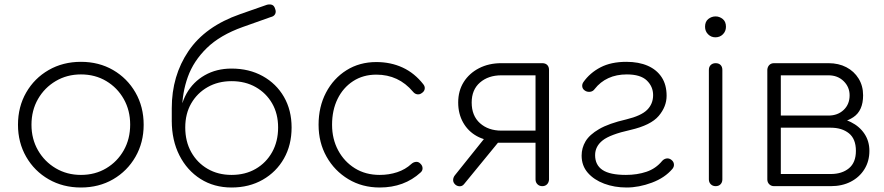

<svg xmlns="http://www.w3.org/2000/svg" viewBox="-20 -828 3932 854"><path d="M340 6Q260 6 196.5 -30.5Q133 -67 96.5 -130.5Q60 -194 60 -273Q60 -353 96.5 -416.5Q133 -480 196.5 -516.5Q260 -553 340 -553Q420 -553 483 -516.5Q546 -480 582.5 -416.5Q619 -353 619 -273Q619 -194 582.5 -130.5Q546 -67 483 -30.5Q420 6 340 6ZM340 -50Q403 -50 452.5 -79.5Q502 -109 530.5 -159.5Q559 -210 559 -274Q559 -337 530.5 -387.5Q502 -438 452.5 -467.5Q403 -497 340 -497Q278 -497 228 -467.5Q178 -438 149 -387.5Q120 -337 120 -273Q120 -210 149 -159.5Q178 -109 228 -79.5Q278 -50 340 -50Z M1010 6Q932 6 872 -32Q812 -70 778 -137Q744 -204 744 -291H780Q780 -359 809.5 -411.5Q839 -464 891 -493.5Q943 -523 1010 -523Q1088 -523 1148.5 -489.5Q1209 -456 1243 -397Q1277 -338 1277 -261Q1277 -183 1243 -123Q1209 -63 1148.5 -28.5Q1088 6 1010 6ZM1010 -50Q1071 -50 1117.5 -77Q1164 -104 1190.5 -151.5Q1217 -199 1217 -261Q1217 -322 1190.5 -368Q1164 -414 1117.5 -440.5Q1071 -467 1010 -467Q950 -467 903.5 -440.5Q857 -414 830.5 -368Q804 -322 804 -261Q804 -199 830.5 -151.5Q857 -104 903.5 -77Q950 -50 1010 -50ZM744 -286V-347Q744 -491 818.5 -601Q893 -711 1048 -765L1168 -807Q1182 -810 1191 -806Q1200 -802 1204 -788Q1209 -775 1203.5 -765Q1198 -755 1184 -752L1060 -708Q959 -672 900 -614.5Q841 -557 815.5 -486Q790 -415 790 -337L794 -286Z M1669 6Q1591 6 1529.5 -31Q1468 -68 1432.5 -131Q1397 -194 1397 -273Q1397 -353 1430 -416Q1463 -479 1521 -515.5Q1579 -552 1654 -552Q1718 -552 1771 -527.5Q1824 -503 1863 -453Q1871 -443 1869 -432Q1867 -421 1856 -414Q1847 -407 1836 -408.5Q1825 -410 1817 -420Q1753 -496 1654 -496Q1595 -496 1550.5 -467Q1506 -438 1481.5 -388Q1457 -338 1457 -273Q1457 -210 1484 -159.5Q1511 -109 1558.5 -79.5Q1606 -50 1669 -50Q1710 -50 1746.5 -62Q1783 -74 1810 -99Q1819 -107 1830 -108Q1841 -109 1849 -101Q1859 -92 1859.5 -80.5Q1860 -69 1851 -61Q1778 6 1669 6Z M2392 0Q2379 0 2370.5 -8.5Q2362 -17 2362 -30V-193H2190V-201Q2140 -201 2101 -222.5Q2062 -244 2040 -283Q2018 -322 2018 -372Q2018 -424 2042.5 -463Q2067 -502 2110.5 -524.5Q2154 -547 2210 -547H2392Q2406 -547 2414 -539Q2422 -531 2422 -517V-29Q2421 -16 2413 -8Q2405 0 2392 0ZM2004 -8Q1995 -17 1995.5 -28Q1996 -39 2003 -48L2156 -239L2230 -236L2044 -9Q2036 1 2024 0.5Q2012 0 2004 -8ZM2210 -247H2362V-493H2210Q2152 -493 2115 -461Q2078 -429 2078 -372Q2078 -313 2115 -280Q2152 -247 2210 -247Z M2767 6Q2713 6 2667.5 -11Q2622 -28 2594.5 -59.5Q2567 -91 2567 -136Q2567 -170 2584.5 -199.5Q2602 -229 2645 -254Q2688 -279 2766 -297Q2832 -313 2858.5 -339.5Q2885 -366 2885 -405Q2885 -443 2857 -470Q2829 -497 2768 -497Q2722 -497 2686 -480.5Q2650 -464 2625 -432Q2618 -422 2606.5 -420Q2595 -418 2585 -423Q2572 -430 2570 -441.5Q2568 -453 2575 -463Q2604 -504 2651 -528.5Q2698 -553 2766 -553Q2821 -553 2861 -535.5Q2901 -518 2923 -484.5Q2945 -451 2945 -402Q2945 -354 2910 -312.5Q2875 -271 2784 -250Q2694 -230 2660.5 -203.5Q2627 -177 2627 -138Q2627 -94 2660 -72Q2693 -50 2764 -50Q2814 -50 2855.5 -64Q2897 -78 2925 -112Q2933 -121 2944 -123Q2955 -125 2965 -118Q2976 -110 2977.5 -98.5Q2979 -87 2971 -77Q2937 -37 2879.5 -15.5Q2822 6 2767 6Z M3163 0Q3150 0 3141.5 -8.5Q3133 -17 3133 -30V-517Q3133 -531 3141.5 -539Q3150 -547 3163 -547Q3177 -547 3185 -539Q3193 -531 3193 -517V-30Q3193 -17 3185 -8.5Q3177 0 3163 0ZM3162 -662Q3143 -662 3129.5 -675.5Q3116 -689 3116 -709Q3116 -732 3130.5 -743.5Q3145 -755 3163 -755Q3180 -755 3194.5 -743.5Q3209 -732 3209 -709Q3209 -689 3195.5 -675.5Q3182 -662 3162 -662Z M3423 0Q3410 0 3401.5 -8.5Q3393 -17 3393 -30V-518Q3394 -531 3402 -539Q3410 -547 3423 -547Q3437 -547 3445 -539Q3453 -531 3453 -517V-314H3675V-304Q3726 -304 3764.5 -285Q3803 -266 3825 -233Q3847 -200 3847 -157Q3847 -111 3825 -75.5Q3803 -40 3764.5 -20Q3726 0 3675 0ZM3453 -54H3675Q3725 -54 3756 -79.5Q3787 -105 3787 -157Q3787 -210 3756 -235Q3725 -260 3675 -260H3453ZM3563 -278V-314H3665Q3706 -314 3732.5 -339Q3759 -364 3759 -404Q3759 -441 3732.5 -467Q3706 -493 3665 -493H3425V-547H3665Q3710 -547 3744.5 -529Q3779 -511 3799 -478.5Q3819 -446 3819 -404Q3819 -336 3776 -307Q3733 -278 3665 -278Z"/></svg>

Font: ComfortaaLight
Style: Regular
Weight: 300
Designer: Johan Aakerlund
Foundry: Johan Aakerlund
Version: Version 3.104; ttfautohint (v1.8.1.43-b0c9)